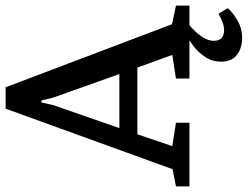

<svg xmlns="http://www.w3.org/2000/svg" viewBox="-129 -574 880 682"><g transform="rotate(-90 311.0 -233.0)"><path d="M-10 0V-48L51 -60L266 -653H342L566 -62L632 -48V0H373V-48L457 -61L412 -185H175L133 -61L216 -48V0ZM197 -249H389L305 -485L295 -526H288L279 -485ZM517 187Q481 187 457 168.5Q433 150 433 113Q433 81 449.5 56Q466 31 490 13Q514 -5 537 -16H583Q567 -5 549.5 11.5Q532 28 519.5 47.5Q507 67 507 87Q507 104 516.5 113.5Q526 123 545 123Q559 123 574 117Q589 111 603 103L623 136Q610 152 581 169.5Q552 187 517 187Z"/></g></svg>

Font: Faustina Light Medium
Style: Regular
Weight: 500
Version: Version 1.200